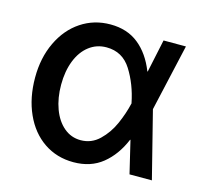

<svg xmlns="http://www.w3.org/2000/svg" viewBox="-85 -632 785 737"><g transform="rotate(15 307.5 -263.0)"><path d="M40 -265.6Q40 -344.2 69.6 -406.2Q99.1 -468.3 150.9 -502.7Q202.6 -537.1 267.6 -537.1Q334.5 -537.1 379.6 -500.7Q424.8 -464.4 450.2 -399.4H451.7L479.5 -530.3H568.4L508.3 -265.1L575.2 0H486.3L455.6 -128.9H454.1Q427.2 -64.5 380.6 -26.9Q334 10.7 265.6 10.7Q199.2 10.7 147.9 -24.2Q96.7 -59.1 68.4 -122.1Q40 -185.1 40 -265.6ZM270.5 -78.1Q313.5 -78.1 344.7 -108.2Q376 -138.2 394.5 -179.9Q413.1 -221.7 422.9 -263.7L423.3 -265.1L422.9 -266.6Q408.7 -337.9 374 -393.1Q339.4 -448.2 275.4 -448.2Q236.3 -448.2 206.3 -425Q176.3 -401.9 159.9 -360.1Q143.6 -318.4 143.6 -264.6Q143.6 -211.9 159.4 -169.2Q175.3 -126.5 204.1 -102.3Q232.9 -78.1 270.5 -78.1Z"/></g></svg>

Font: Pretendard GOV Medium
Style: Regular
Weight: 500
Designer: Base glyphs from Inter by Rasmus Andersson; Hangeul glyphs from Noto Sans CJK(Source Han Sans) by Jang Soo-young and Kan
Foundry: Kil Hyung-jin
Version: Version 1.309